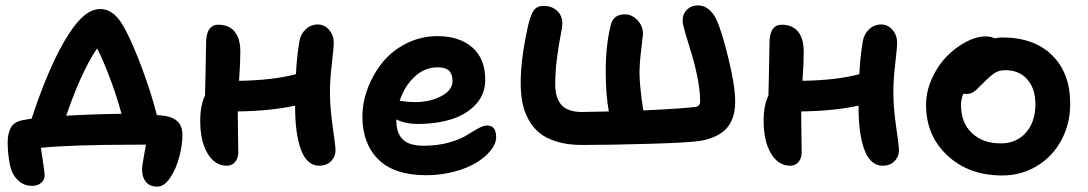

<svg xmlns="http://www.w3.org/2000/svg" viewBox="-20 -591 4090 722"><path d="M571.8 110.8Q543 110.8 528.6 92.8Q514.2 74.7 514.2 46.9Q514.2 38.1 516.4 23.7Q518.6 9.3 522.7 -12.5Q526.9 -34.2 528.8 -46.9H490.2Q250.5 -46.9 133.8 -35.2Q147.9 56.6 147.9 67.9Q147.9 85.4 134.5 96.7Q121.1 107.9 101.1 107.9Q68.4 107.9 46.1 85.4Q23.9 63 17.1 27.8Q8.8 -14.6 8.8 -54.2Q8.8 -88.9 20.8 -111.1Q32.7 -133.3 65.9 -139.2Q74.7 -141.1 99.1 -145Q147.5 -293.9 203.1 -401.9Q246.1 -482.9 283 -520Q319.8 -557.1 356.9 -557.1Q383.8 -557.1 407.7 -538.1Q431.6 -519 455.1 -472.2Q482.9 -418.5 516.4 -328.1Q549.8 -237.8 569.8 -158.2Q572.3 -158.2 577.4 -157.7Q582.5 -157.2 585 -157.2Q626.5 -153.3 646.2 -135.7Q666 -118.2 666 -83Q666 -46.4 654.5 -2.2Q643.1 42 620.6 76.4Q598.1 110.8 571.8 110.8ZM278.8 -285.2Q254.4 -229.5 229 -155.8Q325.7 -161.6 437 -163.1Q419.4 -228 393.8 -296.1Q368.2 -364.3 345.2 -409.2Q310.5 -357.9 278.8 -285.2Z M833 32.2Q788.1 32.2 760.5 -13.9Q732.9 -60.1 732.9 -136.2Q732.9 -194.8 751 -231.9Q751.5 -258.3 753.2 -326.7Q754.9 -395 754.9 -426.8Q754.9 -498 800.8 -498Q841.3 -498 862.5 -471.9Q883.8 -445.8 883.8 -397Q883.8 -354 878.9 -287.1Q1006.8 -289.1 1092.8 -312Q1096.2 -380.9 1106 -436Q1110.4 -462.9 1129.6 -481Q1148.9 -499 1174.8 -499Q1200.2 -499 1217.5 -478.8Q1234.9 -458.5 1234.9 -431.2Q1234.9 -411.1 1227.8 -350.8Q1220.7 -290.5 1220.7 -247.1Q1220.7 -186 1231.2 -114Q1241.7 -42 1241.7 -26.9Q1241.7 -1.5 1224.6 15.4Q1207.5 32.2 1180.7 32.2Q1156.2 32.2 1138.4 15.4Q1120.6 -1.5 1110.1 -32.5Q1099.6 -63.5 1094.7 -102.3Q1089.8 -141.1 1089.8 -189V-193.8Q999 -173.8 874 -171.9Q874 -142.1 875 -91.6Q876 -41 876 -18.1Q876 3.9 864 18.1Q852.1 32.2 833 32.2Z M1583 67.9Q1462.4 67.9 1402.6 8.3Q1342.8 -51.3 1342.8 -151.9Q1342.8 -205.6 1363 -259.3Q1383.3 -313 1418.7 -356.7Q1454.1 -400.4 1508.3 -427.7Q1562.5 -455.1 1625 -455.1Q1707.5 -455.1 1756.1 -412.6Q1804.7 -370.1 1804.7 -291Q1804.7 -237.3 1770 -199.2Q1735.4 -161.1 1679.2 -143.1Q1623 -125 1551.8 -125Q1502.4 -125 1470.7 -142.1V-134.8Q1470.7 -90.3 1494.6 -66.7Q1518.6 -43 1573.7 -43Q1625 -43 1667.7 -54.9Q1710.4 -66.9 1732.7 -81.1Q1754.9 -95.2 1776.4 -107.2Q1797.9 -119.1 1812 -119.1Q1845.7 -119.1 1845.7 -75.2Q1845.7 -50.8 1825.4 -25.4Q1805.2 0 1771.2 20.8Q1737.3 41.5 1687.3 54.7Q1637.2 67.9 1583 67.9ZM1625 -337.9Q1577.1 -337.9 1539.1 -302.5Q1501 -267.1 1482.9 -211.9Q1516.1 -207 1539.1 -207Q1598.1 -207 1639.9 -229.7Q1681.6 -252.4 1681.6 -286.1Q1681.6 -312.5 1668.5 -325.2Q1655.3 -337.9 1625 -337.9Z M2168 -45.9Q2114.7 -45.9 2074 -58.3Q2033.2 -70.8 2007.8 -91.8Q1982.4 -112.8 1966.3 -143.6Q1950.2 -174.3 1944.1 -207.3Q1938 -240.2 1938 -280.8Q1938 -370.6 1966.8 -499Q1976.1 -536.6 1987.8 -552.7Q1999.5 -568.8 2024.9 -568.8Q2054.2 -568.8 2074.5 -551Q2094.7 -533.2 2094.7 -501Q2094.7 -490.7 2087.9 -457Q2081.1 -423.3 2074.5 -373Q2067.9 -322.8 2067.9 -272.9Q2067.9 -222.7 2091.3 -196.3Q2114.7 -169.9 2168.9 -169.9Q2187.5 -169.9 2269.5 -171.9Q2257.8 -234.4 2257.8 -323.2Q2257.8 -419.4 2275.9 -493.2Q2284.7 -537.1 2329.6 -537.1Q2356 -537.1 2377 -515.4Q2397.9 -493.7 2397.9 -462.9Q2397.9 -459 2391.4 -406Q2384.8 -353 2384.8 -314.9Q2384.8 -270 2398.9 -175.8Q2546.4 -182.6 2595.7 -189Q2612.8 -191.9 2612.8 -210Q2612.8 -249.5 2602.5 -300.8Q2592.3 -352.1 2579.8 -391.4Q2567.4 -430.7 2557.1 -466.1Q2546.9 -501.5 2546.9 -513.2Q2546.9 -538.1 2563.2 -554.4Q2579.6 -570.8 2604 -570.8Q2626.5 -570.8 2644.5 -556.4Q2662.6 -542 2673.8 -518.1Q2693.8 -475.1 2719.2 -371.3Q2744.6 -267.6 2744.6 -209Q2744.6 -147 2714.6 -111.1Q2684.6 -75.2 2617.7 -62Q2577.1 -54.7 2425.3 -50.3Q2273.4 -45.9 2168 -45.9Z M2951.7 32.2Q2906.7 32.2 2879.2 -13.9Q2851.6 -60.1 2851.6 -136.2Q2851.6 -194.8 2869.6 -231.9Q2870.1 -258.3 2871.8 -326.7Q2873.5 -395 2873.5 -426.8Q2873.5 -498 2919.4 -498Q2960 -498 2981.2 -471.9Q3002.4 -445.8 3002.4 -397Q3002.4 -354 2997.6 -287.1Q3125.5 -289.1 3211.4 -312Q3214.8 -380.9 3224.6 -436Q3229 -462.9 3248.3 -481Q3267.6 -499 3293.5 -499Q3318.8 -499 3336.2 -478.8Q3353.5 -458.5 3353.5 -431.2Q3353.5 -411.1 3346.4 -350.8Q3339.4 -290.5 3339.4 -247.1Q3339.4 -186 3349.9 -114Q3360.4 -42 3360.4 -26.9Q3360.4 -1.5 3343.3 15.4Q3326.2 32.2 3299.3 32.2Q3274.9 32.2 3257.1 15.4Q3239.3 -1.5 3228.8 -32.5Q3218.3 -63.5 3213.4 -102.3Q3208.5 -141.1 3208.5 -189V-193.8Q3117.7 -173.8 2992.7 -171.9Q2992.7 -142.1 2993.7 -91.6Q2994.6 -41 2994.6 -18.1Q2994.6 3.9 2982.7 18.1Q2970.7 32.2 2951.7 32.2Z M3748.5 68.8Q3623.5 68.8 3543 -5.9Q3462.4 -80.6 3462.4 -196.8Q3462.4 -247.1 3484.4 -295.7Q3506.3 -344.2 3539.6 -378.4Q3572.8 -412.6 3612.3 -433.3Q3651.9 -454.1 3686.5 -454.1Q3706.5 -454.1 3719.7 -446.8Q3736.8 -450.2 3748.5 -450.2Q3868.2 -450.2 3936.3 -383.3Q4004.4 -316.4 4004.4 -201.2Q4004.4 -125.5 3970.9 -63.5Q3937.5 -1.5 3878.7 33.7Q3819.8 68.8 3748.5 68.8ZM3593.8 -195.8Q3593.8 -129.9 3634.5 -90.8Q3675.3 -51.8 3743.7 -51.8Q3802.2 -51.8 3837.9 -92.3Q3873.5 -132.8 3873.5 -199.2Q3873.5 -257.8 3843 -292.5Q3812.5 -327.1 3760.7 -327.1Q3737.3 -327.1 3721.4 -317.1Q3705.6 -307.1 3681.6 -283.2Q3676.3 -278.3 3666.3 -268.1Q3656.2 -257.8 3652.6 -254.4Q3648.9 -251 3641.6 -245.8Q3634.3 -240.7 3627.7 -239.3Q3621.1 -237.8 3612.3 -237.8Q3605.5 -237.8 3602.5 -238.8Q3593.8 -217.8 3593.8 -195.8Z"/></svg>

Font: Shantell Sans Bouncy
Style: Regular
Weight: 600
Designer: Stephen Nixon, Anya Danilova, Shantell Martin
Foundry: Arrow Type
Version: Version 1.006;[9816181b4]